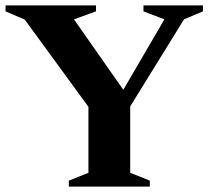

<svg xmlns="http://www.w3.org/2000/svg" viewBox="-32 -690 771 710"><path d="M59.5 -617.5 -11.5 -648V-670H323V-648L241.5 -618.5L424 -358L576 -618.5L498.5 -648V-670H718.5V-648L648.5 -618.5L449.5 -296.5V-51L522 -22V0H222.5V-22L295 -51V-295Z"/></svg>

Font: Newsreader 16pt
Style: Bold
Weight: 700
Designer: Hugues Gentile
Foundry: Production Type
Version: Version 1.003; ttfautohint (v1.8.3)